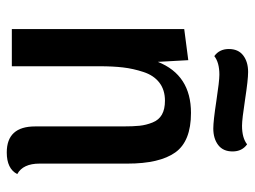

<svg xmlns="http://www.w3.org/2000/svg" viewBox="-113 -626 754 568"><g transform="rotate(90 264.0 -342.0)"><path d="M407 -696Q428 -681 428 -653Q428 -625 409 -610.5Q390 -596 360 -596Q338 -596 279 -605Q220 -614 201 -614Q165 -614 146 -599Q125 -614 125 -642Q125 -670 144 -684.5Q163 -699 193 -699Q216 -699 274.5 -690Q333 -681 352 -681Q388 -681 407 -696ZM66 -510 158 -522 163 -432Q202 -530 314 -530Q398 -530 431 -483.5Q464 -437 464 -342V-82Q464 -33 495 -16Q479 15 431 15Q354 15 354 -69V-328Q354 -359 352 -378Q350 -397 342.5 -416Q335 -435 319 -444Q303 -453 278 -453Q246 -453 224.5 -436.5Q203 -420 193 -389.5Q183 -359 179.5 -329Q176 -299 176 -260V0H66Z"/></g></svg>

Font: Sansita
Style: Regular
Weight: 400
Designer: Pablo Cosgaya
Foundry: Omnibus-Type
Version: Version 1.006;hotconv 1.0.109;makeotfexe 2.5.65596